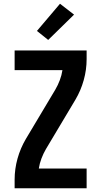

<svg xmlns="http://www.w3.org/2000/svg" viewBox="-20 -1004 540 1024"><path d="M58 0V-46Q58 -103 73.5 -158.5Q89 -214 118 -263L275 -526Q289 -550 299 -576.5Q309 -603 313 -630H58V-735H442V-689Q442 -632 426.5 -576.5Q411 -521 382 -472L225 -209Q211 -185 201 -158.5Q191 -132 187 -105H442V0ZM237 -791 177 -839 300 -984 375 -926Z"/></svg>

Font: Iosevka Curly Extrabold
Style: Regular
Weight: 800
Monospace: yes
Designer: Belleve Invis
Foundry: Belleve Invis
Version: Version 22.1.2; ttfautohint (v1.8.4)